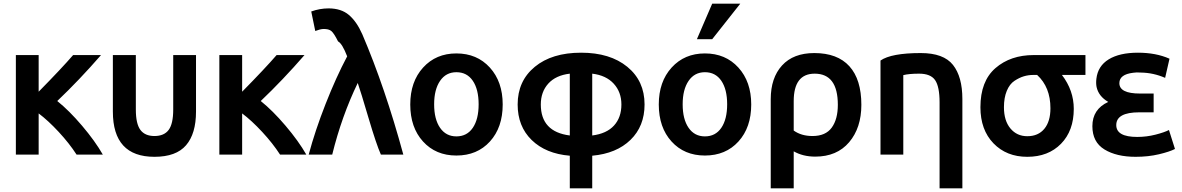

<svg xmlns="http://www.w3.org/2000/svg" viewBox="-20 -835 6481 1053"><path d="M192 13H67V-533H192V-332Q318 -460 381 -533H534Q415 -396 294 -281Q359 -229 430 -145.5Q501 -62 544 13H400Q360 -49 302 -111.5Q244 -174 192 -213Z M827 25Q599 25 599 -223V-533H725V-234Q725 -156 750 -122.5Q775 -89 827 -89Q880 -89 905 -122.5Q930 -156 930 -234V-533H1055V-223Q1055 -102 1000.5 -38.5Q946 25 827 25Z M1308 13H1183V-533H1308V-332Q1434 -460 1497 -533H1650Q1531 -396 1410 -281Q1475 -229 1546 -145.5Q1617 -62 1660 13H1516Q1476 -49 1418 -111.5Q1360 -174 1308 -213Z M1942 -380Q1854 -198 1802 13H1673Q1708 -118 1765.5 -264.5Q1823 -411 1884 -526Q1857 -596 1834 -608Q1812 -652 1797.5 -664.5Q1783 -677 1752 -676Q1735 -675 1709 -665L1687 -772Q1734 -789 1782 -789Q1851 -789 1893.5 -753Q1936 -717 1967 -647Q2092 -355 2192 13H2069Q2044 -43 2001 -188.5Q1958 -334 1942 -380Z M2737 -262Q2737 -136 2667 -59Q2597 18 2483 18Q2370 18 2300 -59Q2230 -136 2230 -262Q2230 -387 2300.5 -464.5Q2371 -542 2483 -542Q2596 -542 2666.5 -464.5Q2737 -387 2737 -262ZM2483 -439Q2426 -439 2393.5 -391.5Q2361 -344 2361 -263Q2361 -181 2393.5 -134Q2426 -87 2483 -87Q2541 -87 2573 -134Q2605 -181 2605 -263Q2605 -345 2573 -392Q2541 -439 2483 -439Z M3167 -546Q3326 -546 3420.5 -468.5Q3515 -391 3515 -262Q3515 -143 3438 -68Q3361 7 3228 19V198H3105V19Q2973 8 2896 -67Q2819 -142 2819 -262Q2819 -391 2913 -468.5Q3007 -546 3167 -546ZM3388 -262Q3388 -330 3346 -376Q3304 -422 3228 -431V-92Q3307 -102 3347.5 -146.5Q3388 -191 3388 -262ZM2946 -262Q2946 -112 3105 -92V-431Q3028 -422 2987 -376.5Q2946 -331 2946 -262Z M4100 -262Q4100 -136 4030 -59Q3960 18 3846 18Q3733 18 3663 -59Q3593 -136 3593 -262Q3593 -387 3663.5 -464.5Q3734 -542 3846 -542Q3959 -542 4029.5 -464.5Q4100 -387 4100 -262ZM3846 -439Q3789 -439 3756.5 -391.5Q3724 -344 3724 -263Q3724 -181 3756.5 -134Q3789 -87 3846 -87Q3904 -87 3936 -134Q3968 -181 3968 -263Q3968 -345 3936 -392Q3904 -439 3846 -439ZM3886 -620H3802L3886 -815H4040Z M4451 24Q4384 24 4333 -5V198H4207V-291Q4207 -408 4269 -476Q4331 -544 4446 -544Q4573 -544 4638.5 -471.5Q4704 -399 4704 -260Q4704 -134 4637 -55Q4570 24 4451 24ZM4333 -280V-119Q4375 -89 4436 -89Q4508 -89 4541.5 -135Q4575 -181 4575 -260Q4575 -431 4448 -431Q4333 -431 4333 -280Z M4809 13V-503Q4868 -544 5030 -544Q5155 -544 5206.5 -479Q5258 -414 5258 -292V198H5133V-273Q5133 -360 5108.5 -395.5Q5084 -431 5021 -431Q4966 -431 4934 -423V13Z M5869 -238Q5869 -118 5799 -46.5Q5729 25 5614 25Q5500 25 5428.5 -49Q5357 -123 5357 -247Q5357 -390 5439.5 -461.5Q5522 -533 5649 -533H5933V-424H5804Q5869 -339 5869 -238ZM5741 -241Q5741 -357 5668 -424H5647Q5620 -424 5595 -416.5Q5570 -409 5543.5 -391.5Q5517 -374 5501.5 -336.5Q5486 -299 5486 -247Q5486 -173 5521.5 -130.5Q5557 -88 5614 -88Q5674 -88 5707.5 -128.5Q5741 -169 5741 -241Z M6217 -84Q6268 -84 6317 -96.5Q6366 -109 6391 -122L6424 -18Q6395 -3 6336.5 11Q6278 25 6208 25Q6103 25 6037 -15.5Q5971 -56 5971 -143Q5971 -236 6058 -276Q6005 -307 5994 -358Q5990 -379 5993 -403Q6001 -473 6060.5 -509.5Q6120 -546 6221 -546Q6320 -546 6394 -513L6370 -408Q6306 -436 6237 -437Q6212 -439 6195 -436Q6119 -427 6119 -379Q6119 -322 6232 -322H6307V-219H6228Q6102 -219 6102 -149Q6102 -84 6217 -84Z"/></svg>

Font: Repo
Style: DemiBold
Weight: 600
Designer: Stefan Peev
Foundry: Context Ltd
Version: Version 001.000